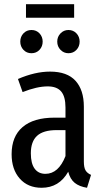

<svg xmlns="http://www.w3.org/2000/svg" viewBox="-20 -877 491 909"><path d="M411 -49 392 12Q355 6 333.5 -11.5Q312 -29 303 -64Q260 12 177 12Q112 12 73.5 -31.5Q35 -75 35 -147Q35 -231 87 -275.5Q139 -320 238 -320H290V-368Q290 -420 269.5 -444Q249 -468 206 -468Q155 -468 87 -441L65 -503Q146 -538 217 -538Q298 -538 337.5 -494.5Q377 -451 377 -372V-112Q377 -84 385 -70.5Q393 -57 411 -49ZM290 -138V-261H248Q185 -261 155.5 -234Q126 -207 126 -151Q126 -103 144 -78.5Q162 -54 195 -54Q257 -54 290 -138ZM182 -680Q182 -657 167 -641Q152 -625 129 -625Q106 -625 91 -641Q76 -657 76 -680Q76 -703 91 -719Q106 -735 129 -735Q152 -735 167 -719Q182 -703 182 -680ZM357 -680Q357 -657 342 -641Q327 -625 304 -625Q282 -625 266.5 -641Q251 -657 251 -680Q251 -703 266.5 -719Q282 -735 304 -735Q327 -735 342 -719Q357 -703 357 -680ZM331 -793H103V-857H331Z"/></svg>

Font: Fira Sans Extra Condensed
Style: Regular
Weight: 400
Width: 1
Designer: Carrois Corporate & Edenspiekermann AG
Foundry: Carrois Corporate GbR & Edenspiekermann AG
Version: Version 4.203